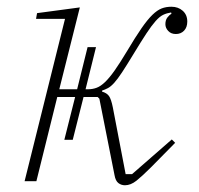

<svg xmlns="http://www.w3.org/2000/svg" viewBox="-20 -538 590 570"><path d="M173 -482H87L90 -499L217 -516L156 -273H209L240 -398H265L234 -273H242Q255 -273 267 -277.5Q279 -282 292 -294.5Q305 -307 320.5 -329Q336 -351 357 -386Q382 -428 400 -454Q418 -480 432.5 -494Q447 -508 460 -513Q473 -518 489 -518Q509 -518 522.5 -506Q536 -494 536 -474Q536 -457 526.5 -447Q517 -437 502 -437Q488 -437 479.5 -446Q471 -455 471 -466Q471 -478 476.5 -485.5Q482 -493 489 -497L488 -501Q475 -499 464.5 -494Q454 -489 442 -475.5Q430 -462 414.5 -438.5Q399 -415 376 -377Q356 -344 342.5 -323.5Q329 -303 319 -292Q309 -281 300.5 -276.5Q292 -272 283 -269V-266Q297 -262 303.5 -253Q310 -244 315 -219L353 -21H372L490 -124L500 -114L428 -41Q402 -15 385 -1.5Q368 12 351 12Q340 12 331.5 5.5Q323 -1 320 -18L275 -245L270 -250H228L196 -123H171L203 -250H150L88 0H53Z"/></svg>

Font: IBM Plex Serif ExtLt
Style: Italic
Weight: 200
Italic angle: -14°
Designer: Mike Abbink, Paul van der Laan, Pieter van Rosmalen
Foundry: Bold Monday
Version: Version 3.001